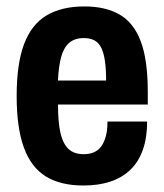

<svg xmlns="http://www.w3.org/2000/svg" viewBox="-20 -559 506 591"><path d="M236.7 12Q166.1 12 120.9 -16Q75.7 -44 53.5 -104.9Q31.3 -165.8 31.3 -263.2Q31.3 -363 54.2 -423.6Q77.1 -484.2 123.6 -511.7Q170.1 -539.2 239.8 -539.2Q305 -539.2 348.5 -514Q392 -488.8 413.4 -431.4Q434.9 -374 434.9 -275.7V-237.3H158.6Q158.4 -185.2 165.7 -151.5Q173.1 -117.9 190.2 -101.1Q207.3 -84.4 237.7 -84.4Q255.2 -84.4 268.8 -90.2Q282.5 -96 291.4 -108Q300.3 -120.1 305.7 -139.4Q311 -158.7 310.8 -185H432.9Q432.9 -135.3 419.8 -98.1Q406.7 -60.9 381.4 -36.5Q356.2 -12.2 319.9 -0.1Q283.7 12 236.7 12ZM158.4 -311.2H306.6Q306.6 -346.6 303 -371.4Q299.4 -396.3 291.6 -412.1Q283.7 -427.9 270.3 -434.9Q256.9 -441.8 238.2 -441.8Q209.8 -441.8 193 -427.1Q176.1 -412.4 168.2 -383.6Q160.4 -354.8 158.4 -311.2Z"/></svg>

Font: Archivo SemiBold Condensed
Style: Regular
Weight: 600
Width: 3
Version: Version 2.001